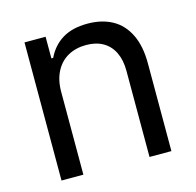

<svg xmlns="http://www.w3.org/2000/svg" viewBox="-84 -624 726 712"><g transform="rotate(-15 278.5 -268.5)"><path d="M151.4 0H67.4V-530.3H148.4V-447.3H155.3Q175.8 -490.2 213.9 -513.7Q252 -537.1 310.5 -537.1Q365.2 -537.1 405.3 -515.1Q445.3 -493.2 467.3 -448.2Q489.3 -403.3 489.3 -336.9V0H405.3V-331.1Q405.3 -372.1 391.1 -401.4Q377 -430.7 350.1 -446.3Q323.2 -461.9 285.2 -461.9Q246.1 -461.9 215.8 -445.3Q185.5 -428.7 168.5 -396Q151.4 -363.3 151.4 -318.4Z"/></g></svg>

Font: Pretendard JP Variable
Style: Regular
Weight: 400
Designer: Base glyphs from Inter by Rasmus Andersson; Hangul glyphs from Noto Sans CJK(Source Han Sans) by Jang Soo-young and Kang
Foundry: Kil Hyung-jin
Version: Version 1.307;Glyphs 3.2 (3192)